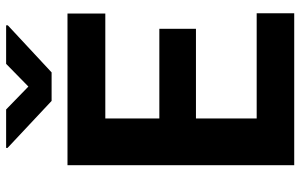

<svg xmlns="http://www.w3.org/2000/svg" viewBox="-190 -752 943 602"><g transform="rotate(-90 281.0 -451.5)"><path d="M491.2 -308.1H210V-117.7H540V0H63.5V-710.9H539.1V-592.3H210V-422.9H491.2ZM310.1 -833.5 381.3 -903.3H502V-897.9L354.5 -760.7H265.1L117.7 -898.9V-903.3H238.3Z"/></g></svg>

Font: Robotiche
Style: Bold
Weight: 700
Designer: Google
Version: Version 2.001150; 2014